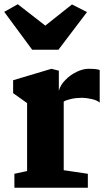

<svg xmlns="http://www.w3.org/2000/svg" viewBox="-20 -887 512 907"><path d="M0 0ZM108 -79V-400L42 -447V-508L223 -562L258 -553V-458Q265 -485 288.5 -509Q312 -533 342 -547.5Q372 -562 398 -562Q439 -562 451 -556V-402Q440 -413 413.5 -419Q387 -425 368 -425Q340 -425 315.5 -419.5Q291 -414 281 -407V-83L395 -66V0H48V-66ZM64 -867 194 -766 320 -866 391 -830 256 -652H132L0 -831Z"/></svg>

Font: Martel Heavy
Style: Regular
Weight: 900
Designer: Dan Reynolds
Foundry: Dan Reynolds
Version: Version 1.001; ttfautohint (v1.1) -l 5 -r 5 -G 72 -x 0 -D la